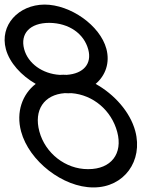

<svg xmlns="http://www.w3.org/2000/svg" viewBox="-99 -800 726 840"><path d="M-6.8 -225C28 -95 176.9 20 308.9 20C309.4 20 310 20 310.6 20C443.9 20 527.8 -96 492.8 -226.6C470.4 -310.2 400.8 -387.9 319.4 -432.9C362.7 -469.6 382.7 -525.6 366.4 -586.4C338.9 -688.9 209 -780 95.5 -780C-18.2 -779 -101.4 -690 -73.3 -585C-57.2 -525.2 -5.7 -469.1 57.3 -433C-1.1 -388 -29.6 -310 -6.8 -225ZM6.7 -585C-11.5 -653 31.9 -700 116.9 -700C203.4 -699 268.6 -652.6 287.2 -583.2C303.8 -521.2 266.4 -477.6 192.8 -472.5C187.8 -472.8 182.7 -473 177.8 -473C172.6 -473 167.6 -472.8 162.6 -472.4C85.8 -477 23.3 -523.1 6.7 -585ZM213.8 -392.4C308.2 -385 388.4 -317.6 413.8 -223C439.5 -127.1 386.7 -60 287.4 -60C286.7 -60 286 -60 285.3 -60C187.4 -60 98.7 -129.7 73.2 -225C48.2 -318.2 93.3 -386 184.6 -392.5C189.6 -392.2 194.5 -392 199.5 -392C204.3 -392 209.1 -392.1 213.8 -392.4Z"/></svg>

Font: Nordica Advanced
Style: RegularLObl
Weight: 300
Version: Version 1.07